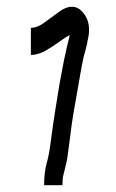

<svg xmlns="http://www.w3.org/2000/svg" viewBox="-20 -530 343 566"><path d="M164 16H110Q110 -22 117.5 -48.5Q125 -75 129 -108Q134 -146 137.5 -170Q141 -194 145 -218Q149 -242 155 -280Q160 -306 164.5 -331Q169 -356 175 -381Q177 -392 179.5 -401Q182 -410 184 -419Q184 -422 184.5 -423.5Q185 -425 186 -427Q174 -421 155 -407Q136 -393 114 -380.5Q92 -368 71 -368V-448Q90 -448 111 -463.5Q132 -479 153 -494.5Q174 -510 191 -510Q214 -511 231 -484.5Q248 -458 240 -418Q237 -406 237 -402Q233 -386 230.5 -376.5Q228 -367 227 -364Q221 -337 217 -313Q213 -289 209 -267Q203 -232 199 -210Q195 -188 191.5 -163.5Q188 -139 183 -98Q179 -63 174.5 -45Q170 -27 167 -15Q164 -3 164 16ZM186 -433Q186 -435 185.5 -434.5Q185 -434 186 -433Z"/></svg>

Font: Syne
Style: Italic
Weight: 400
Italic angle: -9°
Designer: Lucas Descroix
Foundry: Bonjour Monde
Version: Version 2.000; ttfautohint (v1.8.3)